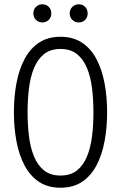

<svg xmlns="http://www.w3.org/2000/svg" viewBox="-20 -870 566 898"><path d="M45 -345Q45 -417 57 -481Q69 -545 95 -594Q121 -643 162.5 -670.5Q204 -698 263 -698Q322 -698 363.5 -670.5Q405 -643 431 -594Q457 -545 469 -481Q481 -417 481 -345Q481 -273 469 -209Q457 -145 431 -96Q405 -47 363.5 -19.5Q322 8 263 8Q204 8 162.5 -19.5Q121 -47 95 -96Q69 -145 57 -209Q45 -273 45 -345ZM109 -345Q109 -286 115.5 -233Q122 -180 139 -138.5Q156 -97 186 -73Q216 -49 263 -49Q310 -49 340 -73Q370 -97 387 -138.5Q404 -180 410.5 -233Q417 -286 417 -345Q417 -404 410.5 -457Q404 -510 387 -551.5Q370 -593 340 -617Q310 -641 263 -641Q216 -641 186 -617Q156 -593 139 -551.5Q122 -510 115.5 -457Q109 -404 109 -345ZM136 -807Q136 -826 148.5 -838Q161 -850 178 -850Q196 -850 208 -838Q220 -826 220 -807Q220 -789 208 -777Q196 -765 178 -765Q161 -765 148.5 -777Q136 -789 136 -807ZM306 -807Q306 -826 318.5 -838Q331 -850 348 -850Q366 -850 378 -838Q390 -826 390 -807Q390 -789 378 -777Q366 -765 348 -765Q331 -765 318.5 -777Q306 -789 306 -807Z"/></svg>

Font: Radio Canada Condensed Light
Style: Regular
Weight: 300
Width: 3
Designer: Charles Daoud, Etienne Aubert Bonn, Alexandre Saumier Demers, Jacques Le Bailly
Foundry: Radio-Canada
Version: Version 2.104; ttfautohint (v1.8.4.7-5d5b);gftools[0.9.28.de